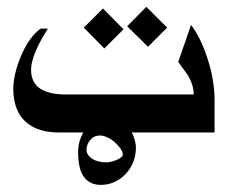

<svg xmlns="http://www.w3.org/2000/svg" viewBox="-20 -385 662 558"><path d="M375 44.9Q375 66.4 367.2 85.9Q359.4 105.5 345.7 120.1Q332 134.8 313.5 143.6Q294.9 152.3 272.5 152.3Q241.2 152.3 224.1 129.4Q207 106.4 207 56.6Q207 36.1 213.9 17.6Q220.7 -1 233.4 -15.6Q246.1 -30.3 263.7 -38.6Q281.2 -46.9 302.7 -46.9Q317.4 -46.9 330.6 -38.1Q343.8 -29.3 353.5 -15.6Q363.3 -2 369.1 14.2Q375 30.3 375 44.9ZM336.9 64.5Q336.9 56.6 330.1 46.9Q323.2 37.1 313.5 28.3Q303.7 19.5 292 14.2Q280.3 8.8 270.5 8.8Q252.9 8.8 242.2 22Q231.4 35.2 231.4 50.8Q231.4 58.6 236.3 65.4Q241.2 72.3 249 77.1Q256.8 82 267.6 84.5Q278.3 86.9 288.1 86.9Q294.9 86.9 303.2 85Q311.5 83 319.3 79.6Q327.1 76.2 332 72.3Q336.9 68.4 336.9 64.5ZM338.9 -299.8 283.2 -244.1 223.6 -304.7 279.3 -360.4ZM465.8 -304.7 410.2 -249 349.6 -308.6 405.3 -365.2ZM151.4 0Q91.8 0 57.6 -28.3Q18.6 -61.5 18.6 -127Q18.6 -167 40 -219.7Q63.5 -276.4 97.7 -301.8H119.1Q102.5 -275.4 94.7 -259.8Q70.3 -211.9 70.3 -182.6Q70.3 -150.4 89.8 -132.8Q115.2 -110.4 171.9 -110.4H543Q543 -136.7 526.4 -166Q519.5 -175.8 498 -205.1L535.2 -312.5Q560.5 -280.3 580.1 -223.6Q603.5 -157.2 603.5 -94.7V0Z"/></svg>

Font: Thabit-Bold
Style: Bold
Weight: 700
Designer: Regenerated by Nadim Shaikli
Foundry: MAK Alagha
Version: 0.01